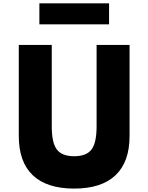

<svg xmlns="http://www.w3.org/2000/svg" viewBox="-20 -1088 868 1124"><path d="M414 16Q574 16 656.2 -62Q738.5 -140 738.5 -292V-825H545.5V-348.5Q545.5 -252 515.8 -212.8Q486 -173.5 414 -173.5Q342.5 -173.5 312.8 -212.8Q283 -252 283 -348.5V-825H90V-292Q90 -140 172 -62Q254 16 414 16ZM210.5 -945.5H618.5V-1068.5H210.5Z"/></svg>

Font: Spartan ExtraBold
Style: Regular
Weight: 800
Designer: Matt Bailey, Mirko Velimirovic
Foundry: Matt Bailey
Version: Version 1.003; ttfautohint (v1.8.3)